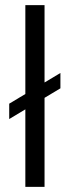

<svg xmlns="http://www.w3.org/2000/svg" viewBox="-20 -730 272 750"><path d="M16 -325 216 -445V-385L16 -265ZM79 -710H154V0H79Z"/></svg>

Font: Uncut Sans Variable
Style: Regular
Weight: 400
Designer: Kasper Nordkvist
Foundry: UNCUT.wtf
Version: Version 1.304;Glyphs 3.2 (3246)